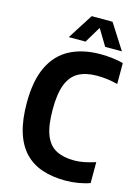

<svg xmlns="http://www.w3.org/2000/svg" viewBox="-140 -1025 804 1111"><g transform="rotate(15 262.5 -469.5)"><path d="M364.7 9.7Q287.1 9.7 225.7 -10.9Q164.2 -31.5 121.3 -76.4Q78.4 -121.3 56 -193.3Q33.6 -265.4 33.6 -368.3Q33.6 -501.4 74.3 -585.7Q115.1 -670 191.3 -709.8Q267.5 -749.7 374.5 -749.7Q409.5 -749.7 444.3 -745.6Q479.1 -741.5 510.8 -733.2V-607.9Q479.6 -616 448.9 -620Q418.2 -624 386 -624Q321 -624 276.9 -600.3Q232.9 -576.6 210.5 -521.2Q188.2 -465.8 188.2 -370.3Q188.2 -272 210.2 -216.7Q232.3 -161.4 275.9 -138.7Q319.6 -116 384.8 -116Q413.1 -116 444.5 -122.2Q475.9 -128.5 510.8 -139.9V-14.6Q482.1 -3.7 443.1 3Q404 9.7 364.7 9.7ZM170 -797.5 266.6 -948.9H391.6L488.2 -797.5H387.9L320.2 -910H338L270.3 -797.5Z"/></g></svg>

Font: Encode Sans SC Condensed Thin
Style: Regular
Weight: 100
Width: 3
Designer: Multiple Designers
Foundry: Impallari Type
Version: Version 3.002